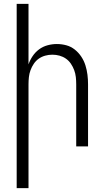

<svg xmlns="http://www.w3.org/2000/svg" viewBox="-20 -755 540 990"><path d="M66 215V-735H127V-423Q135 -446 148.5 -466Q162 -486 181.5 -500.5Q201 -515 225 -521.5Q249 -528 273 -528Q298 -528 322 -521.5Q346 -515 365.5 -499.5Q385 -484 399 -463Q413 -442 420.5 -418Q428 -394 431 -369.5Q434 -345 434 -320V0H373V-320Q373 -339 371 -357.5Q369 -376 362.5 -393.5Q356 -411 345.5 -426.5Q335 -442 320 -452.5Q305 -463 287 -468Q269 -473 250 -473Q231 -473 213 -468Q195 -463 180 -452.5Q165 -442 154.5 -426.5Q144 -411 137.5 -393.5Q131 -376 129 -357.5Q127 -339 127 -320V215Z"/></svg>

Font: Iosevka Light
Style: Regular
Weight: 300
Monospace: yes
Designer: Belleve Invis
Foundry: Belleve Invis
Version: Version 32.5.0; ttfautohint (v1.8.4)